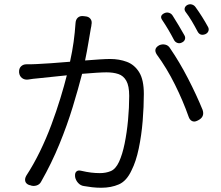

<svg xmlns="http://www.w3.org/2000/svg" viewBox="-20 -856 1040 905"><path d="M731 -643Q745 -649 759.5 -645.5Q774 -642 782 -628Q826 -564 866 -486.5Q906 -409 935 -338Q946 -305 914 -289L910 -287Q896 -280 885 -285.5Q874 -291 869 -306Q843 -380 804.5 -457.5Q766 -535 719 -599Q701 -627 731 -643ZM755 -794Q766 -799 777 -795.5Q788 -792 794 -782Q808 -760 822 -736.5Q836 -713 849 -690Q855 -680 851.5 -670Q848 -660 836 -655Q826 -650 815.5 -654Q805 -658 800 -668Q774 -718 745 -761Q730 -782 755 -794ZM864 -833Q875 -838 885.5 -834.5Q896 -831 902 -822Q918 -800 933 -776Q948 -752 960 -730Q966 -720 962.5 -710Q959 -700 948 -695Q923 -685 911 -708Q898 -733 884 -756.5Q870 -780 854 -801Q848 -810 851 -819Q854 -828 864 -833ZM70 -516Q69 -533 79 -543Q89 -553 105 -553Q115 -553 125.5 -553Q136 -553 153 -554Q178 -555 220.5 -558Q263 -561 310 -565Q321 -615 327 -658.5Q333 -702 336 -747Q337 -764 347 -773Q357 -782 374 -780L382 -779Q398 -778 406.5 -767Q415 -756 411 -739Q411 -737 410.5 -733.5Q410 -730 408 -721Q404 -699 397 -656.5Q390 -614 381 -571Q418 -574 449.5 -576Q481 -578 499 -578Q542 -578 578 -564.5Q614 -551 636 -515.5Q658 -480 658 -413Q658 -354 652.5 -286Q647 -218 634 -156Q621 -94 600 -53Q577 -3 540.5 13Q504 29 457 29Q435 29 413.5 26.5Q392 24 376 21Q360 19 348.5 6.5Q337 -6 334 -22V-24Q332 -40 340 -47.5Q348 -55 363 -51Q389 -45 409.5 -42.5Q430 -40 451 -40Q479 -40 502 -49.5Q525 -59 541 -93Q557 -128 567.5 -179.5Q578 -231 583.5 -290Q589 -349 589 -404Q589 -451 575.5 -475Q562 -499 538 -507Q514 -515 482 -515Q463 -515 432.5 -513Q402 -511 367 -508Q349 -438 323 -352.5Q297 -267 260 -176.5Q223 -86 174 0Q167 14 151.5 18.5Q136 23 122 17L117 16Q102 10 99 -2Q96 -14 104 -28Q138 -80 168 -141.5Q198 -203 222 -267.5Q246 -332 264.5 -392.5Q283 -453 295 -501L161 -487Q149 -486 136 -484.5Q123 -483 112 -481Q96 -479 84 -488Q72 -497 70 -514Z"/></svg>

Font: Chiron GoRound TC N
Style: Regular
Weight: 350
Designer: Ryoko NISHIZUKA 西塚涼子 (kana, bopomofo & ideographs); Paul D. Hunt (Latin, Greek & Cyrillic); Sandoll Communications 산돌커뮤니
Foundry: Adobe
Version: Version 1.000;hotconv 1.1.1;makeotfexe 2.6.0